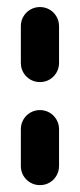

<svg xmlns="http://www.w3.org/2000/svg" viewBox="-20 -539 233 559"><path d="M96.3 0Q81.1 0 68.3 -7.4Q55.6 -14.8 48.1 -27.6Q40.7 -40.4 40.7 -55.6V-163Q40.7 -178.1 48.1 -190.9Q55.6 -203.7 68.3 -211.1Q81.1 -218.5 96.3 -218.5Q111.5 -218.5 124.3 -211.1Q137 -203.7 144.4 -190.9Q151.9 -178.1 151.9 -163V-55.6Q151.9 -40.4 144.4 -27.6Q137 -14.8 124.3 -7.4Q111.5 0 96.3 0ZM96.3 -300Q81.1 -300 68.3 -307.4Q55.6 -314.8 48.1 -327.6Q40.7 -340.4 40.7 -355.6V-463Q40.7 -478.1 48.1 -490.9Q55.6 -503.7 68.3 -511.1Q81.1 -518.5 96.3 -518.5Q111.5 -518.5 124.3 -511.1Q137 -503.7 144.4 -490.9Q151.9 -478.1 151.9 -463V-355.6Q151.9 -340.4 144.4 -327.6Q137 -314.8 124.3 -307.4Q111.5 -300 96.3 -300Z"/></svg>

Font: 26F Galaxy Hebrew Black
Style: Regular
Weight: 900
Designer: C₂₉H₂₅N₃O₅
Version: Version 1.000